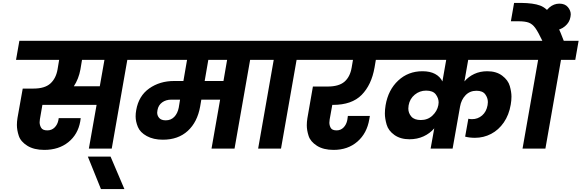

<svg xmlns="http://www.w3.org/2000/svg" viewBox="-20 -1020 3992 1318"><path d="M952 -609H854L747 0H590L643 -300H271L254 -202Q252 -191 252 -181Q252 -161 262.5 -143Q273 -125 305 -125Q335 -125 355 -145Q375 -165 381 -196L383 -209H534Q533 -200 531 -187Q515 -97 449 -44Q383 9 284 9Q213 9 167.5 -19.5Q122 -48 109 -87.5Q96 -127 96 -162Q96 -185 100 -210L136 -412H210Q287 -412 325.5 -446.5Q364 -481 375 -543L386 -609H90L113 -740H975ZM697 -609H543L532 -543Q520 -478 487 -428H665Z M673 278 583 55H739L834 278Z M1795 -609H1697L1590 0H1432L1491 -336H1362L1354 -289Q1335 -182 1269 -121.5Q1203 -61 1098 -61Q1033 -61 987.5 -86Q942 -111 926.5 -148.5Q911 -186 911 -221Q911 -242 915 -264Q932 -362 1004.5 -413Q1077 -464 1175 -464H1239L1264 -609H918L941 -740H1818ZM1539 -609H1410L1385 -464H1514ZM1216 -336H1156Q1119 -336 1093 -317Q1067 -298 1061 -264Q1059 -255 1059 -247Q1059 -226 1073 -210Q1087 -194 1118 -194Q1153 -194 1176 -217.5Q1199 -241 1207 -281Z M1752 0 1859 -609H1761L1784 -740H2137L2114 -609H2016L1909 0Z M2261 -300 2243 -200Q2241 -188 2241 -178Q2241 -159 2250.5 -142Q2260 -125 2291 -125Q2319 -125 2338.5 -145Q2358 -165 2364 -196L2368 -224H2519L2515 -201Q2499 -105 2433.5 -48Q2368 9 2270 9Q2200 9 2155.5 -19.5Q2111 -48 2098.5 -87Q2086 -126 2086 -160Q2086 -183 2090 -208L2128 -426H2229Q2306 -426 2344.5 -459Q2383 -492 2394 -556L2403 -609H2080L2103 -740H2668L2645 -609H2560L2551 -556Q2530 -437 2462.5 -368.5Q2395 -300 2266 -300Z M3194 -609 3168 -461Q3196 -494 3236 -512.5Q3276 -531 3325 -531Q3387 -531 3427.5 -500.5Q3468 -470 3479.5 -429.5Q3491 -389 3491 -357Q3491 -330 3486 -302Q3474 -231 3438.5 -179.5Q3403 -128 3351.5 -101Q3300 -74 3240 -74Q3204 -74 3173 -82L3195 -205Q3206 -202 3220 -202Q3260 -202 3289.5 -227.5Q3319 -253 3327 -298Q3329 -309 3329 -319Q3329 -348 3311 -372.5Q3293 -397 3251 -397Q3205 -397 3175.5 -366Q3146 -335 3138 -288L3087 0H2936L2961 -139Q2931 -104 2887.5 -84Q2844 -64 2791 -64Q2729 -64 2687.5 -93.5Q2646 -123 2634 -165Q2622 -207 2622 -241Q2622 -268 2627 -298Q2645 -403 2713.5 -467Q2782 -531 2880 -531Q2932 -531 2966.5 -512.5Q3001 -494 3017 -461L3043 -609H2611L2634 -740H3633L3610 -609ZM2869 -196Q2916 -196 2948.5 -226.5Q2981 -257 2989 -298Q2991 -308 2991 -317Q2991 -346 2971.5 -372Q2952 -398 2905 -398Q2861 -398 2827 -370Q2793 -342 2785 -297Q2783 -285 2783 -275Q2783 -244 2803.5 -220Q2824 -196 2869 -196Z M3952 -740 3929 -609H3831L3724 0H3567L3674 -609H3576L3599 -740H3703Q3674 -801 3654.5 -828Q3635 -855 3610 -864.5Q3585 -874 3539 -874H3487L3509 -1000H3558Q3642 -999 3687.5 -982Q3733 -965 3769.5 -911Q3806 -857 3850 -740Z M3896 -904Q3890 -866 3858 -839.5Q3826 -813 3788 -813Q3750 -813 3731 -836.5Q3712 -860 3712 -888Q3712 -896 3713 -904Q3720 -942 3751 -968.5Q3782 -995 3820 -995Q3858 -995 3878 -971.5Q3898 -948 3898 -921Q3898 -913 3896 -904Z"/></svg>

Font: Fz Poppins
Style: Bold Italic
Weight: 700
Italic angle: -10°
Designer: Ninad Kale (Devanagari), Jonny Pinhorn (Latin)
Foundry: Indian Type Foundry
Version: Vit hóa bi Vntype.Com & FontZin.Com